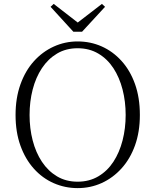

<svg xmlns="http://www.w3.org/2000/svg" viewBox="-20 -952 799 987"><path d="M256 -932 403 -818H356L504 -932L520 -917L402 -789H357L240 -917ZM379 15Q314 15 256 -10.5Q198 -36 154 -85Q110 -134 85 -203.5Q60 -273 60 -361Q60 -448 85 -518Q110 -588 154 -637Q198 -686 256 -712.5Q314 -739 379 -739Q445 -739 502.5 -713.5Q560 -688 604.5 -639Q649 -590 674 -520Q699 -450 699 -361Q699 -274 674 -204.5Q649 -135 604.5 -86Q560 -37 502.5 -11Q445 15 379 15ZM379 -18Q439 -18 485.5 -45.5Q532 -73 563 -120.5Q594 -168 610 -230Q626 -292 626 -361Q626 -430 610 -492Q594 -554 563 -601.5Q532 -649 485.5 -676.5Q439 -704 379 -704Q319 -704 273 -676.5Q227 -649 195.5 -601.5Q164 -554 148 -492Q132 -430 132 -361Q132 -292 148 -230Q164 -168 195.5 -120.5Q227 -73 273 -45.5Q319 -18 379 -18Z"/></svg>

Font: Noto Serif KR ExtraLight
Style: Regular
Weight: 200
Designer: Ryoko NISHIZUKA 西塚涼子 (kana & ideographs); Frank Grießhammer (Latin, Greek & Cyrillic); Wenlong ZHANG 张文龙 (bopomofo); San
Foundry: Adobe
Version: Version 2.002-H1;hotconv 1.1.0;makeotfexe 2.6.0